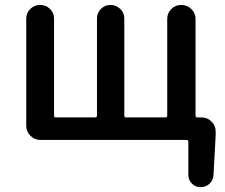

<svg xmlns="http://www.w3.org/2000/svg" viewBox="-20 -568 917 782"><path d="M776.4 -97.7Q776.4 -89.8 783.2 -89.8H800.8Q824.2 -89.8 841.3 -73.2Q858.4 -56.6 858.4 -32.2V-16.6L849.6 144.5Q848.6 166 833.5 180.2Q818.4 194.3 796.9 194.3Q776.4 194.3 761.7 179.7Q747.1 165 747.1 144.5V8.8Q747.1 2 739.3 2H144.5Q121.1 2 104 -15.1Q86.9 -32.2 86.9 -55.7V-492.2Q86.9 -515.6 103.5 -531.7Q120.1 -547.9 143.6 -547.9Q167 -547.9 183.6 -531.7Q200.2 -515.6 200.2 -492.2V-97.7Q200.2 -89.8 207 -89.8H367.2Q375 -89.8 375 -97.7V-493.2Q375 -515.6 391.1 -531.7Q407.2 -547.9 430.2 -547.9Q453.1 -547.9 469.7 -531.7Q486.3 -515.6 486.3 -493.2V-97.7Q486.3 -89.8 493.2 -89.8H653.3Q661.1 -89.8 661.1 -97.7V-491.2Q661.1 -514.6 677.7 -531.2Q694.3 -547.9 718.3 -547.9Q742.2 -547.9 759.3 -531.2Q776.4 -514.6 776.4 -491.2Z"/></svg>

Font: Gen Jyuu Gothic Medium
Style: Regular
Weight: 500
Designer: [Source Han Sans]
Ryoko NISHIZUKA  (kana & ideographs); Paul D. Hunt (Latin, Greek & Cyrillic); Wenlong ZHANG  (bopomofo
Version: Version 1.002.20150607